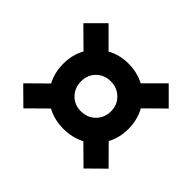

<svg xmlns="http://www.w3.org/2000/svg" viewBox="-131 -732 851 851"><g transform="rotate(-45 294.0 -306.5)"><path d="M106 -39 28 -118 113 -204Q89 -250 89 -306Q89 -362 114 -408L28 -495L106 -574L193 -486Q238 -510 293 -510Q349 -510 395 -485L483 -574L562 -495L473 -406Q498 -361 498 -306Q498 -251 474 -206L562 -118L483 -39L396 -127Q349 -101 293 -101Q238 -101 193 -125ZM294 -211Q334 -211 360.5 -238.5Q387 -266 387 -306Q387 -346 360.5 -372.5Q334 -399 294 -399Q253 -399 226 -372.5Q199 -346 199 -306Q199 -265 226 -238Q253 -211 294 -211Z"/></g></svg>

Font: Piazzolla ExtraBold
Style: Regular
Weight: 800
Designer: Juan Pablo del Peral
Foundry: Huerta Tipografica
Version: Version 1.330